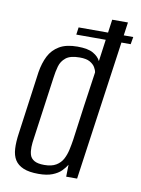

<svg xmlns="http://www.w3.org/2000/svg" viewBox="-76 -683 548 744"><g transform="rotate(10 198.5 -311.0)"><path d="M178 -549 182 -578H397L392 -549ZM127 8Q90 8 67.5 -1.5Q45 -11 34 -28.5Q23 -46 21.5 -72.5Q20 -99 25 -133L59 -380Q65 -417 79 -444.5Q93 -472 120 -488Q147 -504 191 -504Q232 -504 253 -492Q274 -480 282 -463L305 -630H367L278 0H235L236 -47Q228 -34 215.5 -21.5Q203 -9 181.5 -0.5Q160 8 127 8ZM143 -30Q172 -30 189.5 -40.5Q207 -51 216 -68Q225 -85 229.5 -105.5Q234 -126 237 -146Q246 -214 255.5 -281.5Q265 -349 275 -417Q274 -426 267.5 -437Q261 -448 247 -456Q233 -464 207 -464Q170 -464 152.5 -450Q135 -436 129 -414.5Q123 -393 120 -369L86 -125Q83 -107 82.5 -90Q82 -73 86 -59.5Q90 -46 103.5 -38Q117 -30 143 -30Z"/></g></svg>

Font: Alumni Sans
Style: Italic
Weight: 400
Italic angle: -8°
Version: Version 1.016